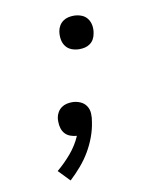

<svg xmlns="http://www.w3.org/2000/svg" viewBox="-83 -608 766 882"><g transform="rotate(-10 300.0 -166.5)"><path d="M320 -382Q301 -382 284 -388.5Q267 -395 256.5 -409Q246 -423 243 -441.5Q240 -460 243 -479Q245 -492 252 -504Q259 -516 270 -524Q281 -532 294 -535Q307 -538 320 -538Q339 -538 356 -531.5Q373 -525 383.5 -511Q394 -497 397 -478.5Q400 -460 396 -441Q394 -428 387.5 -416Q381 -404 370 -396Q359 -388 346 -385Q333 -382 320 -382ZM175 205 124 152Q160 122 190.5 86Q221 50 239 8Q223 7 208.5 1.5Q194 -4 184.5 -14.5Q175 -25 170.5 -39.5Q166 -54 166 -70Q166 -75 166 -79.5Q166 -84 167 -89Q169 -102 176 -114Q183 -126 194 -134Q205 -142 218 -145Q231 -148 244 -148Q263 -148 281 -140.5Q299 -133 309.5 -117.5Q320 -102 321 -82Q322 -62 318 -42Q313 -8 300.5 26Q288 60 269.5 91.5Q251 123 226.5 151.5Q202 180 175 205Z"/></g></svg>

Font: Iosevka Curly Slab Extended
Style: Italic
Weight: 400
Width: 7
Italic angle: -9°
Monospace: yes
Designer: Belleve Invis
Foundry: Belleve Invis
Version: Version 11.1.0; ttfautohint (v1.8.3)